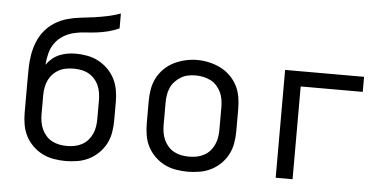

<svg xmlns="http://www.w3.org/2000/svg" viewBox="-51 -834 1901 940"><g transform="rotate(5 900.0 -363.5)"><path d="M300 8Q271 8 241.5 3Q212 -2 186 -15Q160 -28 138.5 -49Q117 -70 103.5 -96Q90 -122 85 -151.5Q80 -181 80 -210V-302Q80 -317 80 -332.5Q80 -348 80 -364Q80 -397 80.5 -430Q81 -463 86.5 -495.5Q92 -528 104.5 -559Q117 -590 138 -615.5Q159 -641 187.5 -658.5Q216 -676 248 -685Q280 -694 313 -697.5Q346 -701 378.5 -705.5Q411 -710 443.5 -717Q476 -724 507 -735V-662Q481 -650 453.5 -643Q426 -636 398 -632.5Q370 -629 342 -627.5Q314 -626 286.5 -619.5Q259 -613 234.5 -598Q210 -583 193.5 -560Q177 -537 170 -509Q163 -481 161 -453Q173 -470 189 -483.5Q205 -497 224 -505Q243 -513 263.5 -516.5Q284 -520 304 -520Q333 -520 362 -514.5Q391 -509 416.5 -495.5Q442 -482 463 -461Q484 -440 497 -414Q510 -388 515 -359.5Q520 -331 520 -302V-210Q520 -181 515 -151.5Q510 -122 496.5 -96Q483 -70 461.5 -49Q440 -28 414 -15Q388 -2 358.5 3Q329 8 300 8ZM300 -66Q319 -66 337.5 -69.5Q356 -73 373 -82Q390 -91 402.5 -105Q415 -119 423 -136.5Q431 -154 434 -172.5Q437 -191 437 -210V-302Q437 -320 434 -339Q431 -358 423.5 -375Q416 -392 403 -406.5Q390 -421 373.5 -430Q357 -439 338 -442.5Q319 -446 301 -446Q282 -446 263 -442.5Q244 -439 227.5 -430Q211 -421 198 -407Q185 -393 177 -375.5Q169 -358 166 -339.5Q163 -321 163 -302V-210Q163 -191 166 -172.5Q169 -154 177 -136.5Q185 -119 197.5 -105Q210 -91 227 -82Q244 -73 262.5 -69.5Q281 -66 300 -66Z M900 8Q871 8 841.5 3Q812 -2 786 -15Q760 -28 738.5 -49Q717 -70 703.5 -96Q690 -122 685 -151.5Q680 -181 680 -210V-320Q680 -349 685 -378.5Q690 -408 703.5 -434Q717 -460 738.5 -481Q760 -502 786.5 -515Q813 -528 842 -534.5Q871 -541 900 -541Q929 -541 958 -534.5Q987 -528 1013.5 -515Q1040 -502 1061.5 -481Q1083 -460 1096.5 -434Q1110 -408 1115 -378.5Q1120 -349 1120 -320V-210Q1120 -181 1115 -151.5Q1110 -122 1096.5 -96Q1083 -70 1061.5 -49Q1040 -28 1014 -15Q988 -2 958.5 3Q929 8 900 8ZM900 -66Q919 -66 937.5 -69.5Q956 -73 973 -82Q990 -91 1002.5 -105Q1015 -119 1023 -136.5Q1031 -154 1034 -172.5Q1037 -191 1037 -210V-320Q1037 -339 1034 -358Q1031 -377 1023 -394Q1015 -411 1002 -425.5Q989 -440 972 -448.5Q955 -457 936 -461Q917 -465 898 -465Q879 -465 860.5 -461Q842 -457 826 -447.5Q810 -438 797 -424Q784 -410 776.5 -393Q769 -376 766 -357.5Q763 -339 763 -320V-210Q763 -191 766 -172.5Q769 -154 777 -136.5Q785 -119 797.5 -105Q810 -91 827 -82Q844 -73 862.5 -69.5Q881 -66 900 -66Z M1332 0V-530H1720V-456H1415V0Z"/></g></svg>

Font: Iosevka Mono
Style: Regular
Weight: 400
Designer: Belleve Invis
Foundry: Belleve Invis
Version: Version 11.1.1